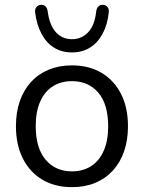

<svg xmlns="http://www.w3.org/2000/svg" viewBox="-20 -766 596 795"><path d="M277.9 8.9Q207.2 8.9 155.2 -22.1Q103.2 -53.1 74.6 -109.8Q46 -166.5 46 -243.4Q46 -301.3 62.1 -347.6Q78.3 -393.8 108.9 -427.1Q139.5 -460.3 182.3 -477.8Q225.2 -495.3 277.9 -495.3Q348.6 -495.3 400.6 -464.3Q452.7 -433.3 481.3 -376.8Q509.9 -320.3 509.9 -243.4Q509.9 -185.5 493.7 -139Q477.6 -92.5 446.9 -59.3Q416.3 -26.1 373.8 -8.6Q331.2 8.9 277.9 8.9ZM277.9 -56.4Q323.4 -56.4 357.2 -78.1Q391.1 -99.8 409.5 -141.7Q427.9 -183.5 427.9 -243.4Q427.9 -334 387.3 -382Q346.7 -430 277.9 -430Q232.4 -430 198.6 -408.5Q164.8 -387 146.4 -345.4Q127.9 -303.8 127.9 -243.4Q127.9 -153.3 168.8 -104.8Q209.7 -56.4 277.9 -56.4ZM277.9 -548.9Q235.2 -548.9 203.3 -569.1Q171.4 -589.3 151.7 -626.4Q132 -663.5 125.5 -713.9Q123.6 -728.1 131 -736.8Q138.3 -745.6 149.6 -746.1Q160.7 -746.6 168.1 -740Q175.4 -733.3 177.3 -720.2Q184.8 -661.9 211.2 -632.8Q237.6 -603.7 277.9 -603.7Q318.3 -603.7 345.4 -632.8Q372.6 -661.9 378.5 -720.2Q380.5 -733.3 388 -740Q395.6 -746.6 406.3 -746.1Q418 -745.6 425.1 -736.8Q432.3 -728.1 430.3 -713.9Q424.9 -663.5 404.9 -626.4Q385 -589.3 352.8 -569.1Q320.7 -548.9 277.9 -548.9Z"/></svg>

Font: Nunito ExtraLight
Style: Regular
Weight: 200
Designer: Vernon Adams
Foundry: Vernon Adams
Version: Version 3.602